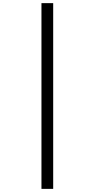

<svg xmlns="http://www.w3.org/2000/svg" viewBox="-20 -1000 603 1223"><path d="M244.1 203.1V-980H318.8V203.1Z"/></svg>

Font: Times New Roman
Style: Regular
Weight: 400
Designer: Steve Matteson
Foundry: Ascender Corporation
Version: Version 2.00.3